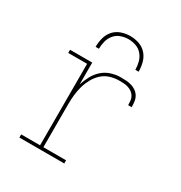

<svg xmlns="http://www.w3.org/2000/svg" viewBox="-175 -877 949 1004"><g transform="rotate(30 300.0 -375.0)"><path d="M85 0V-19H199V-511H85V-530H219V-398Q228 -426 242 -452.5Q256 -479 278 -499Q300 -519 329 -528.5Q358 -538 388 -538Q404 -538 420 -537Q436 -536 451.5 -531.5Q467 -527 480.5 -517.5Q494 -508 502 -494Q510 -480 512 -464Q514 -448 514 -431H493Q493 -445 491.5 -458.5Q490 -472 483 -483.5Q476 -495 465 -502.5Q454 -510 441 -514Q428 -518 414.5 -518.5Q401 -519 388 -519Q360 -519 333.5 -510.5Q307 -502 287 -483.5Q267 -465 253.5 -440.5Q240 -416 232.5 -389.5Q225 -363 222 -335.5Q219 -308 219 -281V-19H356V0ZM193 -610Q193 -637 200 -664Q207 -691 225 -711.5Q243 -732 269.5 -741Q296 -750 323 -750Q350 -750 376.5 -741Q403 -732 421 -711.5Q439 -691 446 -664Q453 -637 453 -610H433Q433 -633 427 -656Q421 -679 406 -697Q391 -715 368.5 -723Q346 -731 323 -731Q300 -731 277.5 -723Q255 -715 240 -697Q225 -679 219 -656Q213 -633 213 -610Z"/></g></svg>

Font: Iosevka Curly Slab ThEx
Style: Regular
Weight: 100
Width: 7
Monospace: yes
Designer: Belleve Invis
Foundry: Belleve Invis
Version: Version 11.1.0; ttfautohint (v1.8.3)